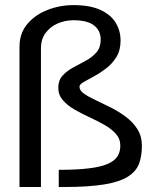

<svg xmlns="http://www.w3.org/2000/svg" viewBox="-20 -749 625 769"><path d="M58.1 0V-562Q58.1 -615.7 89.4 -652.8Q120.6 -689.9 170.2 -709.2Q219.7 -728.5 274.4 -728.5Q339.8 -728.5 381.3 -709.7Q422.9 -690.9 442.9 -658.7Q462.9 -626.5 462.9 -586.4Q462.9 -547.9 446.3 -520.8Q429.7 -493.7 405 -474.9Q380.4 -456.1 356 -443.1Q331.5 -430.2 314.9 -420.4Q298.3 -410.6 298.3 -401.4Q298.3 -386.7 316.4 -374Q334.5 -361.3 363 -347.9Q391.6 -334.5 423.3 -318.6Q455.1 -302.7 483.6 -281.5Q512.2 -260.3 530.3 -231.7Q548.3 -203.1 548.3 -164.6Q548.3 -123.5 536.6 -92.8Q524.9 -62 491.9 -41.3Q459 -20.5 397.2 -10.3Q335.4 0 234.9 0H215.3V-68.8Q286.6 -68.8 334.5 -74.5Q382.3 -80.1 410.2 -92Q438 -104 450 -122.1Q461.9 -140.1 461.9 -165.5Q461.9 -192.9 444.1 -212.9Q426.3 -232.9 397.9 -249Q369.6 -265.1 337.6 -279.8Q305.7 -294.4 277.6 -310.8Q249.5 -327.1 231.4 -348.1Q213.4 -369.1 213.4 -397.5Q213.4 -427.2 230.5 -446Q247.6 -464.8 272.9 -478.5Q298.3 -492.2 323.7 -505.9Q349.1 -519.5 366.2 -539.3Q383.3 -559.1 383.3 -590.3Q383.3 -626 357.2 -646.7Q331.1 -667.5 275.9 -668Q240.2 -668 210.4 -654.8Q180.7 -641.6 162.4 -616.7Q144 -591.8 144 -555.7V0Z"/></svg>

Font: Pontano Sans
Style: Regular
Weight: 400
Designer: Vernon Adams
Foundry: Vernon Adams
Version: Version 2.001